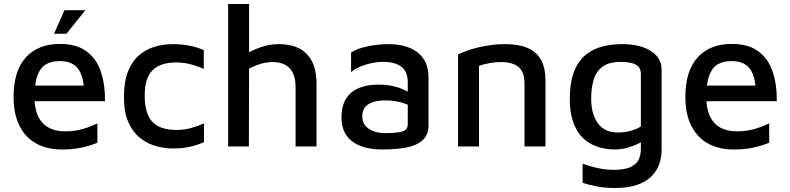

<svg xmlns="http://www.w3.org/2000/svg" viewBox="-20 -734 3959 962"><path d="M290 15Q216 15 161.5 -15Q107 -45 77.5 -104Q48 -163 48 -248Q48 -379 109.5 -446.5Q171 -514 281 -514Q362 -514 412 -478Q462 -442 484.5 -377.5Q507 -313 506 -227H111L108 -305H426L401 -280Q398 -357 369 -392.5Q340 -428 278 -428Q238 -428 210 -411.5Q182 -395 167.5 -355.5Q153 -316 153 -247Q153 -163 192 -119.5Q231 -76 307 -76Q341 -76 370.5 -82Q400 -88 425 -97.5Q450 -107 468 -116V-19Q433 -4 389 5.5Q345 15 290 15ZM251 -565 303 -683H408L313 -565Z M848 10Q802 10 758 -3Q714 -16 678.5 -45.5Q643 -75 622 -124.5Q601 -174 601 -248Q601 -324 621 -375Q641 -426 676 -456.5Q711 -487 755.5 -500Q800 -513 847 -513Q887 -513 927 -505.5Q967 -498 1001 -483V-389Q967 -404 933 -412.5Q899 -421 862 -421Q784 -421 744.5 -382Q705 -343 705 -256Q705 -166 742.5 -124.5Q780 -83 865 -83Q902 -83 937 -92.5Q972 -102 1002 -116V-22Q967 -6 929 2Q891 10 848 10Z M1123 0V-714H1228V-427L1197 -453Q1236 -480 1283.5 -496.5Q1331 -513 1376 -513Q1435 -513 1477 -492.5Q1519 -472 1542.5 -427.5Q1566 -383 1566 -311V0H1461V-298Q1461 -359 1432 -391Q1403 -423 1346 -423Q1316 -423 1285.5 -414Q1255 -405 1228 -390L1227 0Z M1896 15Q1857 15 1821 7.5Q1785 0 1755.5 -18Q1726 -36 1708.5 -67.5Q1691 -99 1691 -146Q1691 -202 1713 -238Q1735 -274 1776 -292Q1817 -310 1874 -310Q1912 -310 1942.5 -304Q1973 -298 1997.5 -287.5Q2022 -277 2039 -264L2050 -195Q2028 -210 1991 -220.5Q1954 -231 1911 -231Q1854 -231 1824.5 -211Q1795 -191 1795 -151Q1795 -121 1812 -102.5Q1829 -84 1854.5 -75.5Q1880 -67 1908 -67Q1967 -67 1995 -75Q2023 -83 2023 -112V-322Q2023 -375 1991 -399.5Q1959 -424 1900 -424Q1858 -424 1813 -410.5Q1768 -397 1739 -373V-471Q1767 -490 1820.5 -501.5Q1874 -513 1931 -513Q1959 -513 1987.5 -507.5Q2016 -502 2041 -490.5Q2066 -479 2085.5 -459.5Q2105 -440 2116 -412Q2127 -384 2127 -346V-106Q2127 -57 2096.5 -30.5Q2066 -4 2014 5.5Q1962 15 1896 15Z M2275 -461Q2297 -472 2324.5 -481.5Q2352 -491 2383 -498Q2414 -505 2446 -509Q2478 -513 2508 -513Q2579 -513 2624 -493.5Q2669 -474 2691 -433.5Q2713 -393 2713 -332V0H2608V-318Q2608 -337 2603.5 -355.5Q2599 -374 2586.5 -389.5Q2574 -405 2550.5 -414Q2527 -423 2489 -423Q2462 -423 2433.5 -418Q2405 -413 2380 -404V0H2275Z M3060 15Q2987 14 2936.5 -15.5Q2886 -45 2860.5 -101Q2835 -157 2835 -237Q2835 -322 2856.5 -376Q2878 -430 2915.5 -460Q2953 -490 3000.5 -501.5Q3048 -513 3099 -513Q3153 -513 3197 -499Q3241 -485 3268 -456.5Q3295 -428 3295 -383V15Q3295 55 3282.5 89.5Q3270 124 3242.5 151Q3215 178 3170 193Q3125 208 3060 208Q3008 208 2967 199.5Q2926 191 2899 182V86Q2915 92 2939 99Q2963 106 2992.5 111.5Q3022 117 3053 117Q3112 117 3141.5 102Q3171 87 3181 63.5Q3191 40 3191 13V-63L3219 -40Q3201 -25 3174.5 -12.5Q3148 0 3118.5 7.5Q3089 15 3060 15ZM3077 -70Q3106 -70 3136 -77.5Q3166 -85 3191 -100V-363Q3191 -389 3177.5 -401.5Q3164 -414 3141 -419Q3118 -424 3092 -424Q3031 -424 2998.5 -399.5Q2966 -375 2954 -333Q2942 -291 2942 -240Q2942 -164 2975 -117Q3008 -70 3077 -70Z M3656 15Q3582 15 3527.5 -15Q3473 -45 3443.5 -104Q3414 -163 3414 -248Q3414 -379 3475.5 -446.5Q3537 -514 3647 -514Q3728 -514 3778 -478Q3828 -442 3850.5 -377.5Q3873 -313 3872 -227H3477L3474 -305H3792L3767 -280Q3764 -357 3735 -392.5Q3706 -428 3644 -428Q3604 -428 3576 -411.5Q3548 -395 3533.5 -355.5Q3519 -316 3519 -247Q3519 -163 3558 -119.5Q3597 -76 3673 -76Q3707 -76 3736.5 -82Q3766 -88 3791 -97.5Q3816 -107 3834 -116V-19Q3799 -4 3755 5.5Q3711 15 3656 15Z"/></svg>

Font: Maven Pro Medium
Style: Regular
Weight: 500
Designer: Joe Prince
Foundry: Joe Prince
Version: Version 2.103